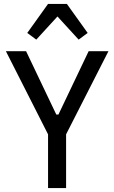

<svg xmlns="http://www.w3.org/2000/svg" viewBox="-20 -959 583 979"><path d="M225 0V-274L10 -698H113L267 -375H278L432 -698H533L317 -274V0ZM321 -939 427 -791 381 -757 273 -875 165 -757 119 -791 225 -939Z"/></svg>

Font: IBM Plex Sans Cond Text
Style: Regular
Weight: 450
Width: 3
Designer: Mike Abbink, Paul van der Laan, Pieter van Rosmalen
Foundry: Bold Monday
Version: Version 1.3